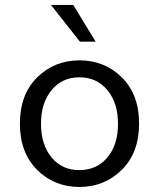

<svg xmlns="http://www.w3.org/2000/svg" viewBox="-20 -741 640 773"><path d="M301.8 -573.2 185.1 -721.2H274.9L365.2 -573.2ZM299.8 -56.2Q369.6 -56.2 412.6 -107.4Q455.1 -158.2 455.1 -242.2Q455.1 -326.2 412.6 -377.9Q370.1 -429.7 299.8 -429.7Q229.5 -429.7 187.5 -377.9Q145 -326.2 145 -242.7Q145 -159.2 187.5 -107.4Q230 -55.7 299.8 -56.2ZM299.8 -498Q401.4 -498 470.7 -429.2Q540 -360.4 540 -243.2Q540 -126 470.2 -57.1Q400.4 11.7 299.8 11.7Q199.2 11.7 129.9 -56.6Q60.1 -126 60.1 -243.2Q60.1 -360.4 129.4 -429.2Q198.7 -498 299.8 -498Z"/></svg>

Font: SourceCodePro-Regular
Style: Regular
Weight: 400
Monospace: yes
Designer: Paul D. Hunt
Foundry: Adobe Systems Incorporated
Version: Version 1.009;PS 1.000;hotconv 1.0.70;makeotf.lib2.5.5900